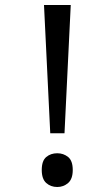

<svg xmlns="http://www.w3.org/2000/svg" viewBox="-20 -734 423 768"><path d="M181 -201 156 -714H263L238 -201ZM147 -54Q147 -91 165 -106Q183 -121 209 -121Q234 -121 252.5 -106Q271 -91 271 -54Q271 -18 252.5 -2Q234 14 209 14Q183 14 165 -2Q147 -18 147 -54Z"/></svg>

Font: lkannada85
Style: Book
Weight: 400
Designer: Jelle Bosma - Monotype Design Team
Foundry: Monotype Imaging Inc.
Version: Version 2.003